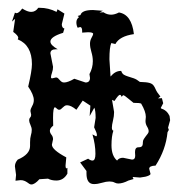

<svg xmlns="http://www.w3.org/2000/svg" viewBox="-20 -473 484 502"><path d="M301.8 -60.5 325.2 -55.7Q333.5 -55.7 333.5 -65.9L333 -75.2Q333 -87.9 341.8 -87.9H343.3Q353.5 -87.9 353.5 -98.6V-100.6Q353.5 -105.5 356 -109.4Q358.4 -113.3 361.1 -116.7Q363.8 -120.1 366.2 -123.3Q368.7 -126.5 368.7 -129.9Q368.7 -135.3 364.5 -142.1Q360.4 -148.9 360.4 -156.7L361.3 -167.5Q361.3 -181.2 349.1 -202.1Q345.7 -204.1 329.1 -204.1L315.9 -214.8Q305.2 -224.1 301.8 -224.1L298.3 -220.2Q297.4 -220.2 296.6 -222.7Q295.9 -225.1 293.5 -225.1Q289.6 -225.1 279.3 -209L272.9 -211.9L278.3 -180.2Q278.3 -169.4 275.4 -157.7Q272.5 -146 272.5 -139.2Q272.5 -132.3 276.4 -131.3Q271.5 -116.7 271.5 -93.3Q271.5 -65.4 286.1 -53.2Q291 -60.5 301.8 -60.5ZM240.2 -440.4 250.5 -440.9Q259.8 -434.6 270.5 -434.6Q279.8 -434.6 291 -440.4Q324.2 -435.1 330.1 -383.8Q292.5 -378.4 281.7 -357.9L271 -360.4Q266.1 -350.1 266.1 -317.9L269 -272.9Q281.2 -287.6 295.9 -287.6H296.9Q299.3 -280.3 304 -277.6Q308.6 -274.9 315.2 -272.9Q321.8 -271 329.6 -268.3Q337.4 -265.6 345.7 -258.8Q363.3 -258.3 370.4 -256.3Q377.4 -254.4 380.9 -250.2Q384.3 -246.1 387.2 -239Q390.1 -231.9 399.4 -220.7L393.1 -215.8L403.3 -216.3L406.7 -203.1L400.4 -190.9Q400.4 -189.5 402.3 -189Q404.3 -188.5 407.7 -186.8Q411.1 -185.1 415.3 -181.4Q419.4 -177.7 423.3 -169.9L424.8 -158.7L419.4 -139.2L421.4 -133.3L418 -127.4Q413.6 -81.5 386.7 -40Q370.1 -39.6 370.1 -31.7L373.5 -18.6Q373.5 -16.1 369.4 -14.2Q365.2 -12.2 360.1 -11Q355 -9.8 346.2 -8.8L326.7 -10.3L329.1 -4.9L315.9 -1Q300.8 6.8 289.1 6.8Q284.2 6.8 279.3 4.2Q274.4 1.5 266.1 1.5Q257.8 1.5 246.6 4.9Q235.4 8.3 225.6 8.3Q206.1 8.3 206.1 -19.5V-25.9L189.5 -48.3L210.4 -58.1Q216.8 -53.2 221.7 -53.2Q229.5 -53.2 229.5 -70.8Q229.5 -95.2 221.7 -121.6L231 -116.7Q233.4 -116.7 233.4 -120.1Q233.4 -125.5 226.1 -140.1L230 -164.6Q230 -184.1 226.6 -191.4L214.4 -169.4L216.3 -196.8L196.3 -210L179.7 -186Q165.5 -197.8 155.3 -197.8Q151.4 -197.8 148.7 -195.8Q146 -193.8 143.8 -191.7Q141.6 -189.5 139.4 -187.7Q137.2 -186 134.8 -186Q131.3 -186 128.4 -189.2Q125.5 -192.4 123.5 -192.4Q118.7 -192.4 118.7 -164.6L119.1 -144.5Q110.4 -137.7 110.4 -131.3Q110.4 -126 114.5 -120.8Q118.7 -115.7 118.7 -108.9L115.7 -94.7Q115.7 -81.5 153.3 -61.5L151.4 -40.5Q151.4 -32.7 153.8 -32.7L156.2 -34.2V-19Q146 -1 127.4 -1Q114.7 -1 105.5 -5.9L83 -4.4Q70.8 9.3 62 9.3Q59.1 9.3 56.6 7.6Q54.2 5.9 51 3.7Q47.9 1.5 43.7 -0.2Q39.6 -2 33.7 -2L20.5 -0.5L22 -15.6L19 -38.1Q19 -47.4 26.4 -55.7Q58.6 -69.3 58.6 -91.3V-100.6Q58.6 -112.3 60.8 -119.4Q63 -126.5 63 -133.3Q63 -139.2 59.6 -146.5Q56.2 -153.8 56.2 -158.7Q56.2 -163.1 58.8 -165.8Q61.5 -168.5 61.5 -172.9L59.6 -182.6Q59.6 -188 64 -195.6Q68.4 -203.1 68.4 -211.4Q68.4 -225.1 53.7 -246.6Q63.5 -288.1 63.5 -305.2Q63.5 -355 26.4 -370.1L27.8 -374Q27.8 -379.9 14.6 -389.6L19.5 -423.8L11.2 -416.5L19 -439.9L22.9 -438.5Q29.3 -438.5 38.1 -450.7Q51.8 -441.9 61.5 -441.9Q72.8 -441.9 80.1 -452.6H84Q106.9 -452.6 127.9 -441.9L130.4 -448.7L148.4 -437.5L141.6 -409.7Q141.6 -399.9 148.4 -398.4L145 -387.2Q111.8 -377 111.8 -364.3Q111.8 -355 130.9 -344.2H126.5Q111.8 -344.2 111.8 -333.5L118.7 -298.3Q118.7 -290.5 116 -283Q113.3 -275.4 113.3 -271.5Q113.3 -268.1 116.2 -268.1L126.5 -270.5Q129.4 -270.5 131.6 -268.6Q133.8 -266.6 136 -263.9Q138.2 -261.2 140.9 -259.3Q143.6 -257.3 147.5 -257.3Q157.2 -257.3 174.3 -267.1L203.6 -257.3Q215.3 -257.3 215.3 -269.5L213.9 -279.3Q222.7 -295.4 222.7 -313Q222.7 -324.7 219 -336.9Q215.3 -349.1 215.3 -358.9Q215.3 -367.2 219.5 -374.5Q223.6 -381.8 223.6 -384.3Q223.6 -388.7 210 -388.7L194.8 -387.7V-391.6Q194.8 -402.3 189.5 -402.3L183.1 -400.4Q179.7 -406.7 179.7 -414.6Q179.7 -422.9 186.5 -428.2L183.1 -431.2L190.4 -433.6Q193.8 -446.8 223.1 -446.8L249 -444.8Z"/></svg>

Font: Truetypewriter PolyglOTT
Style: Regular
Weight: 400
Designer: Sergey Beatoff a.k.a. Sam_T
Version: Version 3.76